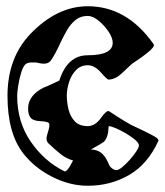

<svg xmlns="http://www.w3.org/2000/svg" viewBox="-20 -583 528 615"><path d="M261 12Q204 12 147.5 -16.5Q91 -45 55 -91Q4 -156 4 -276Q4 -398 78 -475Q163 -563 261 -563Q386 -563 471 -443Q473 -441 473 -438Q473 -425 402 -378L370 -348Q350 -329 328 -328Q323 -328 303 -351Q283 -374 261 -374Q238 -374 223 -358Q208 -342 201 -319.5Q194 -297 194 -277Q194 -255 199.5 -232.5Q205 -210 219.5 -194.5Q234 -179 261 -179Q285 -179 304 -206Q321 -230 329 -227Q340 -220 357.5 -208.5Q375 -197 400 -183Q421 -173 442 -163Q463 -153 476.5 -145Q490 -137 487 -131Q453 -57 393.5 -22.5Q334 12 261 12ZM188 -34Q192 -34 198 -42Q203 -48 206.5 -55Q210 -62 214 -69Q192 -75 173.5 -90Q155 -105 135 -124Q129 -130 129 -139Q129 -146 134 -161.5Q139 -177 138 -185Q138 -194 108 -195Q86 -196 78 -206Q70 -216 70 -235Q70 -277 119 -302Q132 -307 144.5 -313Q157 -319 170 -325Q196 -406 261 -406Q341 -406 341 -446Q341 -462 327.5 -482Q314 -502 295.5 -517Q277 -532 261 -532Q238 -532 222 -519Q206 -506 195 -487Q184 -468 175 -449Q156 -407 142 -388Q135 -379 120 -379Q117 -379 113 -379.5Q109 -380 104 -381Q98 -383 93 -383Q88 -383 83 -383Q71 -383 64 -379Q55 -373 48.5 -352.5Q42 -332 38.5 -309.5Q35 -287 35 -276Q35 -193 78 -130Q121 -67 185 -35Q186 -35 186.5 -34.5Q187 -34 188 -34ZM353 -38Q360 -38 372 -48Q384 -58 396 -71.5Q408 -85 416.5 -98Q425 -111 425 -117Q425 -125 412.5 -135.5Q400 -146 383 -156Q366 -166 350.5 -172.5Q335 -179 328 -179Q327 -143 313 -129Q312 -128 301.5 -121.5Q291 -115 271 -104Q301 -104 317 -79Q322 -72 325 -65Q328 -58 332 -50Q343 -38 353 -38Z"/></svg>

Font: Moo Lah Lah
Style: Regular
Weight: 400
Designer: Robert E. Leuschke
Foundry: Robert E. Leuschke
Version: Version 1.010; ttfautohint (v1.8.3)